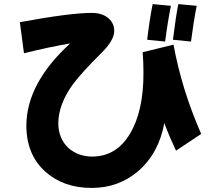

<svg xmlns="http://www.w3.org/2000/svg" viewBox="-20 -859 1040 939"><path d="M941.9 -830.6Q925.8 -748 914.1 -655.8L825.7 -664.6Q840.3 -781.7 852.1 -838.9ZM815.9 -830.6Q799.3 -748 787.6 -655.8L699.7 -664.6Q712.9 -772.9 726.6 -838.9ZM963.9 -204.1 840.8 -122.1Q835.9 -133.8 812 -186Q789.6 -239.3 783.7 -257.3Q756.8 -109.9 656.7 -22.9Q560.5 60.1 428.2 60.1Q292 60.1 203.1 -18.1Q109.4 -101.6 108.9 -244.1Q109.4 -451.2 323.2 -646.5Q223.6 -629.9 97.2 -598.6L77.1 -750.5Q323.2 -795.9 428.2 -795.9Q482.4 -795.9 512.7 -767.6Q539.1 -743.2 538.6 -707.5Q539.1 -662.1 474.6 -598.6Q376 -501 333.5 -442.4Q265.6 -346.7 265.1 -255.4Q265.6 -182.1 314.5 -135.3Q362.8 -93.3 431.6 -93.3Q549.3 -93.8 615.7 -205.1Q681.6 -314.5 681.6 -500.5Q681.6 -558.6 677.7 -603.5L828.6 -640.6Q869.1 -419.9 963.9 -204.1Z"/></svg>

Font: Droid Sans
Style: Regular
Weight: 400
Foundry: Ascender Corporation
Version: Version 1.00 build 114